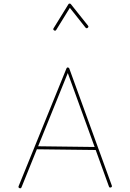

<svg xmlns="http://www.w3.org/2000/svg" viewBox="-20 -1022 712 1055"><path d="M86.9 11.7Q79.1 8.3 82.5 0.5L345.2 -646Q349.1 -654.3 356.9 -649.9Q359.9 -648.4 360.8 -645.5L594.2 -2.9Q597.2 5.4 589.4 7.8Q581.1 10.7 578.6 2.9L505.9 -197.8L182.6 -201.7L98.1 7.3Q94.7 15.1 86.9 11.7ZM352.5 -620.6 189.5 -218.3 500 -214.4ZM277.3 -855Q270 -859.4 274.4 -866.7L355.5 -998Q357.9 -1002.9 362.8 -1002.4Q367.7 -1002 369.6 -999L463.4 -881.3Q468.8 -875 461.9 -869.1Q455.6 -863.8 449.7 -870.6L363.8 -979L289.1 -857.9Q284.7 -850.6 277.3 -855Z"/></svg>

Font: Mikhak-FD Thin
Style: Regular
Weight: 100
Designer: Amin Abedi
Version: Version 3.2